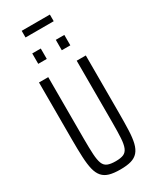

<svg xmlns="http://www.w3.org/2000/svg" viewBox="-252 -1076 938 1151"><g transform="rotate(-30 216.5 -500.0)"><path d="M217 8Q171 8 141.5 -0.5Q112 -9 94 -29.5Q76 -50 67.5 -84.5Q59 -119 56.5 -171Q54 -223 54 -295V-688H118V-261Q118 -195 120.5 -153.5Q123 -112 132 -89Q141 -66 161.5 -57.5Q182 -49 217 -49Q252 -49 271.5 -57.5Q291 -66 300.5 -89Q310 -112 312.5 -153.5Q315 -195 315 -261V-688H378V-295Q378 -223 376 -171Q374 -119 365.5 -84.5Q357 -50 339 -29.5Q321 -9 291.5 -0.5Q262 8 217 8ZM106 -787V-859H165V-787ZM269 -787V-859H328V-787ZM119 -962V-1008H314V-962Z"/></g></svg>

Font: Saira ExtraCondensed
Style: Regular
Weight: 400
Width: 2
Designer: Hector Gatti with collaboration of the Omnibus-Type team
Foundry: Omnibus-Type
Version: Version 1.101